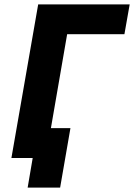

<svg xmlns="http://www.w3.org/2000/svg" viewBox="-20 -720 611 875"><path d="M32 0H129L106 135H254L301 -136H212L286 -564H547L571 -700H154Z"/></svg>

Font: Fixel Display 20240404
Style: Bold Italic
Weight: 700
Italic angle: -10°
Designer: AlfaBravo + MacPaw
Foundry: Kyrylo Tkachov, Marchela Mozhyna, Serhii Makarenko, Maria Weinstein, Zakhar Kryvoshyya
Version: Version 1.211;Glyphs 3.2 (3225)